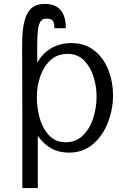

<svg xmlns="http://www.w3.org/2000/svg" viewBox="-20 -770 640 980"><path d="M93 -509.5V-542Q93 -542.5 93 -542.5Q93 -542.5 93 -542Q93 -618 105.2 -663.8Q117.5 -709.5 142.5 -729.8Q167.5 -750 208 -750Q316 -750 316 -626H258Q257.5 -645 254.2 -655Q251 -665 242 -670Q233 -675 215 -675Q197.5 -675 187.8 -661.8Q178 -648.5 174 -619.8Q170 -591 170 -542V-450Q198.5 -499.5 243 -524.8Q287.5 -550 345 -550Q414.5 -550 462.5 -511.2Q510.5 -472.5 533.8 -411.5Q557 -350.5 557 -285Q557 -213.5 531.2 -145.8Q505.5 -78 454.8 -34.5Q404 9 333 9Q281 9 243 -11.8Q205 -32.5 173 -76V190H94V-191Q94 -380.5 93 -509.5ZM473 -278Q473 -326.5 458 -376.5Q443 -426.5 409.8 -460.8Q376.5 -495 325 -495Q271 -495 235.8 -461Q200.5 -427 184.2 -376.5Q168 -326 168 -275Q168 -221.5 182.2 -168.8Q196.5 -116 229.5 -80Q262.5 -44 315 -44Q369 -44 404.5 -79.8Q440 -115.5 456.5 -169.2Q473 -223 473 -278Z"/></svg>

Font: JuliaMono Light
Style: Regular
Weight: 300
Monospace: yes
Designer: cormullion
Foundry: corm
Version: Version 0.054; ttfautohint (v1.8.4)